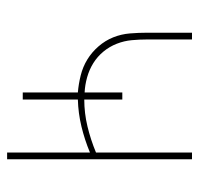

<svg xmlns="http://www.w3.org/2000/svg" viewBox="-30 -530 560 540"><g transform="rotate(90 250.0 -260.0)"><path d="M409 0V-233Q373 -218 335.5 -209Q298 -200 260 -199V-44H240V-199Q216 -201 192 -207Q168 -213 147.5 -225.5Q127 -238 110.5 -257Q94 -276 85 -298.5Q76 -321 74 -345.5Q72 -370 72 -394V-520H91V-394Q91 -372 93 -350.5Q95 -329 103 -308.5Q111 -288 125 -271Q139 -254 157.5 -242.5Q176 -231 197.5 -225Q219 -219 240 -218V-324H260V-217Q298 -217 335.5 -226Q373 -235 409 -250V-520H428V0Z"/></g></svg>

Font: Iosevka SS04 Thin
Style: Regular
Weight: 100
Monospace: yes
Designer: Belleve Invis
Foundry: Belleve Invis
Version: Version 19.0.0; ttfautohint (v1.8.4)